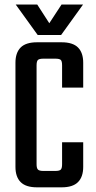

<svg xmlns="http://www.w3.org/2000/svg" viewBox="-20 -809 417 830"><path d="M138.1 -526.3V-99.1Q138.1 -81.8 144.1 -75.9Q150.1 -70 167.9 -70H196.2V0.8H140.1Q91.7 0.8 69.3 -21.8Q46.8 -44.3 46.8 -87.7V-537.7Q46.8 -581.1 69.3 -603.7Q91.7 -626.2 140.1 -626.2H201.8V-555.4H167.9Q150.1 -555.4 144.1 -549.9Q138.1 -544.4 138.1 -526.3ZM248.4 -430.4V-526.3Q248.4 -544.4 242.8 -549.9Q237.2 -555.4 218.7 -555.4H186.3V-626.2H246.4Q294.8 -626.2 317.2 -603.7Q339.7 -581.1 339.7 -537.7V-430.4ZM248.4 -99.1V-194.1H339.7V-87.7Q339.7 -44.3 317.2 -21.8Q294.8 0.8 246.4 0.8H186.3V-70H218.7Q237.2 -70 242.8 -75.9Q248.4 -81.8 248.4 -99.1ZM143 -657.6 47.9 -789.5H140.9L193.1 -708.6L246.1 -789.5H339.1L244.1 -657.6Z"/></svg>

Font: Teko Variable Light
Style: Regular
Weight: 300
Designer: Manushi Parikh, Jonny Pinhorn
Foundry: Indian Type Foundry
Version: Version 3.000